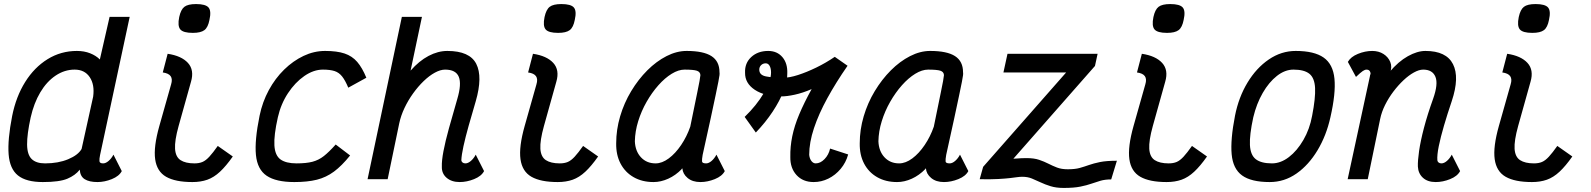

<svg xmlns="http://www.w3.org/2000/svg" viewBox="-20 -883 7840 946"><path d="M488 -78Q501 -78 515 -90Q529 -102 539 -121L580 -40Q567 -15 531 -0.5Q495 14 460 14Q420 14 397.5 0Q375 -14 373 -47Q351 -19 312 -2.5Q273 14 191 14Q109 14 68.5 -18.5Q28 -51 22.5 -123Q17 -195 40 -312Q59 -407 104 -479Q149 -551 214.5 -591.5Q280 -632 359 -632Q395 -632 424 -620.5Q453 -609 472 -590L520 -800H619L473 -119Q469 -100 470 -89Q471 -78 488 -78ZM202 -78Q267 -78 316 -98.5Q365 -119 382 -149L439 -407Q447 -466 422 -503Q397 -540 348 -540Q298 -540 254 -510.5Q210 -481 178.5 -428Q147 -375 131 -304Q113 -221 113.5 -171Q114 -121 136 -99.5Q158 -78 202 -78Z M928 14Q844 14 798.5 -12Q753 -38 744.5 -98.5Q736 -159 765 -262L823 -467Q831 -493 821 -507.5Q811 -522 782 -526L806 -618Q874 -608 906 -573Q938 -538 921 -480L860 -262Q840 -190 842.5 -150Q845 -110 869.5 -94Q894 -78 938 -78Q961 -78 977.5 -85Q994 -92 1011.5 -111Q1029 -130 1053 -164L1127 -112Q1094 -65 1064 -37Q1034 -9 1001.5 2.5Q969 14 928 14ZM930 -721Q883 -721 868.5 -738Q854 -755 863 -799Q871 -836 888.5 -849.5Q906 -863 946 -863Q993 -863 1007.5 -846Q1022 -829 1012 -785Q1005 -748 987 -734.5Q969 -721 930 -721Z M1634 -171 1705 -117Q1664 -66 1625.5 -37.5Q1587 -9 1541 2.5Q1495 14 1430 14Q1340 14 1294 -17Q1248 -48 1241 -119.5Q1234 -191 1259 -313Q1273 -381 1304.5 -439Q1336 -497 1380 -540Q1424 -583 1475.5 -607.5Q1527 -632 1582 -632Q1640 -632 1677.5 -619.5Q1715 -607 1740 -578Q1765 -549 1785 -500L1696 -451Q1681 -487 1665.5 -506.5Q1650 -526 1628 -533Q1606 -540 1571 -540Q1525 -540 1479.5 -508.5Q1434 -477 1399 -424Q1364 -371 1349 -305Q1329 -216 1332 -166.5Q1335 -117 1362 -97.5Q1389 -78 1441 -78Q1489 -78 1519.5 -86Q1550 -94 1575.5 -114Q1601 -134 1634 -171Z M2324 -121 2365 -40Q2352 -15 2316 -0.5Q2280 14 2245 14Q2205 14 2180.5 -7Q2156 -28 2157 -62Q2156 -91 2165 -138.5Q2174 -186 2192 -251Q2210 -316 2233 -395Q2255 -469 2240.5 -504.5Q2226 -540 2173 -540Q2150 -540 2122.5 -525Q2095 -510 2067.5 -483.5Q2040 -457 2015.5 -423Q1991 -389 1973 -351Q1955 -313 1947 -275L1890 0H1791L1960 -800H2059L2003 -535Q2045 -583 2091.5 -607.5Q2138 -632 2184 -632Q2294 -632 2326.5 -568.5Q2359 -505 2324 -384Q2305 -320 2289 -263Q2273 -206 2263.5 -162.5Q2254 -119 2253 -93Q2254 -86 2259.5 -82Q2265 -78 2273 -78Q2286 -78 2300 -90Q2314 -102 2324 -121Z M2728 14Q2644 14 2598.5 -12Q2553 -38 2544.5 -98.5Q2536 -159 2565 -262L2623 -467Q2631 -493 2621 -507.5Q2611 -522 2582 -526L2606 -618Q2674 -608 2706 -573Q2738 -538 2721 -480L2660 -262Q2640 -190 2642.5 -150Q2645 -110 2669.5 -94Q2694 -78 2738 -78Q2761 -78 2777.5 -85Q2794 -92 2811.5 -111Q2829 -130 2853 -164L2927 -112Q2894 -65 2864 -37Q2834 -9 2801.5 2.5Q2769 14 2728 14ZM2730 -721Q2683 -721 2668.5 -738Q2654 -755 2663 -799Q2671 -836 2688.5 -849.5Q2706 -863 2746 -863Q2793 -863 2807.5 -846Q2822 -829 2812 -785Q2805 -748 2787 -734.5Q2769 -721 2730 -721Z M3510 -121 3551 -40Q3538 -15 3502 -0.5Q3466 14 3431 14Q3392 14 3368 -6Q3344 -26 3342 -54Q3341 -51 3339.5 -51.5Q3338 -52 3339 -50Q3309 -19 3272.5 -2.5Q3236 14 3200 14Q3144 14 3102 -10Q3060 -34 3037.5 -77Q3015 -120 3016 -177Q3016 -244 3035.5 -310Q3055 -376 3090 -434Q3125 -492 3169.5 -536.5Q3214 -581 3264 -606.5Q3314 -632 3363 -632Q3446 -632 3485.5 -606.5Q3525 -581 3525 -527Q3526 -522 3525 -512.5Q3524 -503 3519.5 -480.5Q3515 -458 3506 -414.5Q3497 -371 3481.5 -299.5Q3466 -228 3442 -120Q3438 -97 3439 -87.5Q3440 -78 3459 -78Q3472 -78 3486 -90Q3500 -102 3510 -121ZM3210 -78Q3242 -78 3275 -102.5Q3308 -127 3336 -168.5Q3364 -210 3381 -259Q3401 -358 3415.5 -427.5Q3430 -497 3431 -513Q3430 -529 3413.5 -534.5Q3397 -540 3353 -540Q3323 -540 3289.5 -519.5Q3256 -499 3224 -463Q3192 -427 3166 -381.5Q3140 -336 3124.5 -286Q3109 -236 3108 -187Q3110 -138 3138 -108Q3166 -78 3210 -78Z M3704 -230 3649 -307Q3708 -364 3743.5 -424.5Q3779 -485 3779 -526Q3779 -546 3772 -558.5Q3765 -571 3753 -571Q3739 -571 3730 -562Q3721 -553 3721 -540Q3721 -513 3754 -506.5Q3787 -500 3840 -500Q3870 -500 3912 -513.5Q3954 -527 4001.5 -550Q4049 -573 4093 -603L4156 -559Q4099 -477 4056.5 -399.5Q4014 -322 3990.5 -251.5Q3967 -181 3967 -120Q3969 -101 3978 -89.5Q3987 -78 3999 -78Q4022 -78 4042.5 -99Q4063 -120 4070 -151L4159 -122Q4148 -82 4122 -51Q4096 -20 4061.5 -3Q4027 14 3989 14Q3936 14 3904.5 -20.5Q3873 -55 3874 -110Q3873 -160 3883.5 -211.5Q3894 -263 3918 -320Q3942 -377 3979 -444Q3935 -425 3896 -416.5Q3857 -408 3830 -408Q3748 -408 3699 -440.5Q3650 -473 3651 -525Q3649 -572 3681.5 -602Q3714 -632 3765 -632Q3809 -632 3835 -601.5Q3861 -571 3859 -521Q3860 -484 3841 -435Q3822 -386 3787 -333Q3752 -280 3704 -230Z M4710 -121 4751 -40Q4738 -15 4702 -0.5Q4666 14 4631 14Q4592 14 4568 -6Q4544 -26 4542 -54Q4541 -51 4539.5 -51.5Q4538 -52 4539 -50Q4509 -19 4472.5 -2.5Q4436 14 4400 14Q4344 14 4302 -10Q4260 -34 4237.5 -77Q4215 -120 4216 -177Q4216 -244 4235.5 -310Q4255 -376 4290 -434Q4325 -492 4369.5 -536.5Q4414 -581 4464 -606.5Q4514 -632 4563 -632Q4646 -632 4685.5 -606.5Q4725 -581 4725 -527Q4726 -522 4725 -512.5Q4724 -503 4719.5 -480.5Q4715 -458 4706 -414.5Q4697 -371 4681.5 -299.5Q4666 -228 4642 -120Q4638 -97 4639 -87.5Q4640 -78 4659 -78Q4672 -78 4686 -90Q4700 -102 4710 -121ZM4410 -78Q4442 -78 4475 -102.5Q4508 -127 4536 -168.5Q4564 -210 4581 -259Q4601 -358 4615.5 -427.5Q4630 -497 4631 -513Q4630 -529 4613.5 -534.5Q4597 -540 4553 -540Q4523 -540 4489.5 -519.5Q4456 -499 4424 -463Q4392 -427 4366 -381.5Q4340 -336 4324.5 -286Q4309 -236 4308 -187Q4310 -138 4338 -108Q4366 -78 4410 -78Z M5241 -49Q5277 -49 5300 -55.5Q5323 -62 5345.5 -70Q5368 -78 5399.5 -84.5Q5431 -91 5483 -91L5455 1Q5425 1 5402.5 7.5Q5380 14 5357.5 22Q5335 30 5303 36.5Q5271 43 5221 43Q5184 43 5156.5 34.5Q5129 26 5107 15.5Q5085 5 5064 -3.5Q5043 -12 5017 -12Q5005 -12 4991 -10Q4977 -8 4955.5 -5.5Q4934 -3 4898.5 -1Q4863 1 4807 0L4824 -61L5233 -526H4924L4944 -618H5388L5375 -558L4973 -101Q4999 -103 5013.5 -103.5Q5028 -104 5038 -104Q5075 -104 5100 -95.5Q5125 -87 5145.5 -76.5Q5166 -66 5188 -57.5Q5210 -49 5241 -49Z M5728 14Q5644 14 5598.5 -12Q5553 -38 5544.5 -98.5Q5536 -159 5565 -262L5623 -467Q5631 -493 5621 -507.5Q5611 -522 5582 -526L5606 -618Q5674 -608 5706 -573Q5738 -538 5721 -480L5660 -262Q5640 -190 5642.5 -150Q5645 -110 5669.5 -94Q5694 -78 5738 -78Q5761 -78 5777.5 -85Q5794 -92 5811.5 -111Q5829 -130 5853 -164L5927 -112Q5894 -65 5864 -37Q5834 -9 5801.5 2.5Q5769 14 5728 14ZM5730 -721Q5683 -721 5668.5 -738Q5654 -755 5663 -799Q5671 -836 5688.5 -849.5Q5706 -863 5746 -863Q5793 -863 5807.5 -846Q5822 -829 5812 -785Q5805 -748 5787 -734.5Q5769 -721 5730 -721Z M6236 14Q6145 14 6100 -18.5Q6055 -51 6048.5 -123Q6042 -195 6065 -313Q6083 -404 6126.5 -476Q6170 -548 6231.5 -590Q6293 -632 6364 -632Q6455 -632 6501.5 -599.5Q6548 -567 6555 -495Q6562 -423 6535 -305Q6515 -215 6471.5 -142.5Q6428 -70 6368 -28Q6308 14 6236 14ZM6247 -78Q6290 -78 6330.5 -109Q6371 -140 6402 -193.5Q6433 -247 6445 -313Q6462 -400 6459.5 -449.5Q6457 -499 6431.5 -519.5Q6406 -540 6353 -540Q6311 -540 6271.5 -509Q6232 -478 6201.5 -425Q6171 -372 6155 -305Q6136 -218 6138.5 -168.5Q6141 -119 6167.5 -98.5Q6194 -78 6247 -78Z M7133 -121 7174 -40Q7161 -15 7125 -0.5Q7089 14 7054 14Q7014 14 6991 -7Q6968 -28 6966 -62Q6965 -91 6972 -139.5Q6979 -188 6996 -253Q7013 -318 7041 -396Q7067 -469 7052.5 -504.5Q7038 -540 6992 -540Q6972 -540 6946.5 -526Q6921 -512 6895 -487.5Q6869 -463 6845.5 -432Q6822 -401 6804.5 -366Q6787 -331 6780 -296L6719 0H6620L6730 -509Q6730 -512 6732 -516.5Q6734 -521 6732 -526Q6730 -533 6725.5 -536.5Q6721 -540 6713 -540Q6705 -540 6694.5 -533Q6684 -526 6661 -504L6621 -578Q6635 -603 6670.5 -617.5Q6706 -632 6741 -632Q6773 -632 6796.5 -617Q6820 -602 6830 -577.5Q6840 -553 6829 -525L6826 -528Q6870 -580 6916.5 -606Q6963 -632 7003 -632Q7106 -632 7139 -567Q7172 -502 7133 -385Q7111 -320 7094.5 -263.5Q7078 -207 7069 -163Q7060 -119 7062 -93Q7063 -86 7068.5 -82Q7074 -78 7082 -78Q7095 -78 7109 -90Q7123 -102 7133 -121Z M7528 14Q7444 14 7398.5 -12Q7353 -38 7344.5 -98.5Q7336 -159 7365 -262L7423 -467Q7431 -493 7421 -507.5Q7411 -522 7382 -526L7406 -618Q7474 -608 7506 -573Q7538 -538 7521 -480L7460 -262Q7440 -190 7442.5 -150Q7445 -110 7469.5 -94Q7494 -78 7538 -78Q7561 -78 7577.5 -85Q7594 -92 7611.5 -111Q7629 -130 7653 -164L7727 -112Q7694 -65 7664 -37Q7634 -9 7601.5 2.5Q7569 14 7528 14ZM7530 -721Q7483 -721 7468.5 -738Q7454 -755 7463 -799Q7471 -836 7488.5 -849.5Q7506 -863 7546 -863Q7593 -863 7607.5 -846Q7622 -829 7612 -785Q7605 -748 7587 -734.5Q7569 -721 7530 -721Z"/></svg>

Font: Victor Mono Thin
Style: Italic
Weight: 100
Italic angle: -12°
Monospace: yes
Designer: Rune Bjørnerås
Version: Version 1.561;gftools[0.9.30]